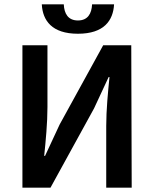

<svg xmlns="http://www.w3.org/2000/svg" viewBox="-20 -862 707 882"><path d="M83 0H212L412 -364L479 -508H483C476 -440 468 -356 468 -284V0H585L583 -654H454L254 -290L187 -146H183C190 -214 198 -297 198 -370V-654H83ZM338 -707C458 -707 500 -768 504 -842H403C401 -799 383 -768 338 -768C293 -768 275 -799 273 -842H172C176 -768 218 -707 338 -707Z"/></svg>

Font: Source Sans Pro Semibold
Style: Regular
Weight: 600
Designer: Paul D. Hunt
Foundry: Adobe Systems Incorporated
Version: Version 3.006;hotconv 1.0.111;makeotfexe 2.5.65597